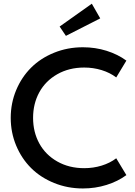

<svg xmlns="http://www.w3.org/2000/svg" viewBox="-20 -1024 743 1058"><path d="M436.8 -763.6Q505 -763.6 567.3 -744.1Q629.5 -724.5 676.4 -690L620.5 -597.3Q585.9 -623.6 540 -637.7Q494.1 -651.8 444.1 -651.8Q360.5 -651.8 295.7 -615Q230.9 -578.2 196.6 -515.5Q162.3 -452.7 162.3 -374.5Q162.3 -296.4 196.6 -233.6Q230.9 -170.9 295.7 -134.1Q360.5 -97.3 444.1 -97.3Q494.1 -97.3 540 -111.4Q585.9 -125.5 620.5 -151.8L676.4 -59.1Q629.5 -24.5 567.3 -5Q505 14.5 436.8 14.5Q352.3 14.5 278 -15.7Q203.6 -45.9 151.4 -98Q99.1 -150 69.1 -221.8Q39.1 -293.6 39.1 -374.5Q39.1 -455.5 69.1 -527.3Q99.1 -599.1 151.4 -651.1Q203.6 -703.2 278 -733.4Q352.3 -763.6 436.8 -763.6ZM343.2 -826.4 308.6 -877.7 485.9 -1003.6 532.3 -922.7Z"/></svg>

Font: Spartan MB SemBd
Style: Regular
Weight: 600
Designer: Matt Bailey, Mirko Velimirovic
Foundry: Matt Bailey
Version: Version 1.005